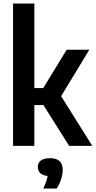

<svg xmlns="http://www.w3.org/2000/svg" viewBox="-20 -828 544 1090"><path d="M372.5 0 226.5 -231.5H175V0H54V-808H175V-328H225.5L358.5 -545.5H487L327 -282L504 0ZM336 137Q336 161.5 326.5 190.5Q317 219.5 302 242.5H225.5Q245.5 200.5 250.5 171Q222.5 168 208.5 154.8Q194.5 141.5 194.5 120.5Q194.5 96.5 212 83.2Q229.5 70 264.5 70Q336 70 336 137Z"/></svg>

Font: Encode Sans Condensed SemiBold
Style: Regular
Weight: 600
Width: 3
Designer: Multiple Designers
Foundry: Impallari Type
Version: Version 2.000